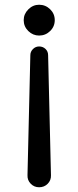

<svg xmlns="http://www.w3.org/2000/svg" viewBox="-20 -558 331 810"><path d="M145 -408Q119 -408 99.5 -427Q80 -446 80 -473Q80 -499 99.5 -518.5Q119 -538 145 -538Q172 -538 191.5 -519Q211 -500 211 -473Q211 -446 191.5 -427Q172 -408 145 -408ZM145 232Q124 232 109.5 217Q95 202 96 181L108 -325Q108 -340 119 -351Q130 -362 145 -362Q161 -362 172 -351.5Q183 -341 183 -325L195 181Q196 202 181.5 217Q167 232 145 232Z"/></svg>

Font: Kiwi Maru Medium
Style: Regular
Weight: 500
Designer: Hiroki-Chan
Version: Version 1.100